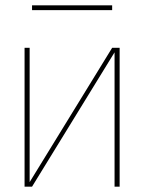

<svg xmlns="http://www.w3.org/2000/svg" viewBox="-20 -699 540 719"><path d="M72 0V-520H91V-17L400 -520H428V0H409V-503L100 0ZM100 -661V-679H400V-661Z"/></svg>

Font: Iosevka SS04 Thin
Style: Regular
Weight: 100
Monospace: yes
Designer: Belleve Invis
Foundry: Belleve Invis
Version: Version 19.0.0; ttfautohint (v1.8.4)